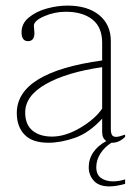

<svg xmlns="http://www.w3.org/2000/svg" viewBox="-20 -500 481 686"><path d="M324 97Q324 124 341 136Q358 148 384 148Q405 148 427 141V157Q394 166 371 166Q333 166 315 145.5Q297 125 297 98Q297 68 313.5 44Q330 20 360 4Q345 -6 345 -28V-76Q298 -25 247.5 -7.5Q197 10 153 10Q95 10 67.5 -19Q40 -48 40 -96Q40 -242 345 -284V-347Q345 -403 310 -430.5Q275 -458 215 -458Q175 -458 138 -442Q101 -426 101 -408Q101 -403 102 -395.5Q103 -388 103 -382Q103 -353 80 -353Q57 -353 57 -385Q57 -416 83 -437.5Q109 -459 147 -469.5Q185 -480 221 -480Q293 -480 334.5 -446Q376 -412 376 -353V-40Q376 -25 380 -18Q384 -11 395 -11Q405 -11 427 -19V-11Q406 10 381 10H378Q353 26 338.5 49Q324 72 324 97ZM345 -260Q219 -242 144.5 -200Q70 -158 70 -98Q70 -55 96 -33.5Q122 -12 166 -12Q214 -12 267 -43.5Q320 -75 345 -112Z"/></svg>

Font: Taviraj Thin
Style: Regular
Weight: 250
Designer: Katatrad Team
Foundry: CadsonDemak
Version: Version 1.001